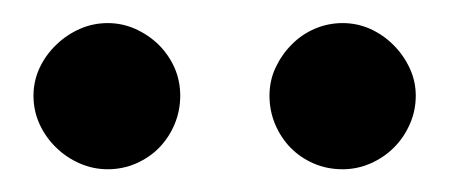

<svg xmlns="http://www.w3.org/2000/svg" viewBox="-20 -675 393 168"><path d="M279.8 -654.8Q292.5 -654.8 304 -649.7Q315.4 -644.5 324.2 -635.7Q333 -627 338.4 -615.5Q343.8 -604 343.8 -591.3Q343.8 -578.1 338.6 -566.4Q333.5 -554.7 324.7 -545.9Q315.9 -537.1 304.2 -532Q292.5 -526.9 279.8 -526.9Q266.1 -526.9 254.4 -532Q242.7 -537.1 234.1 -545.9Q225.6 -554.7 220.7 -566.4Q215.8 -578.1 215.8 -591.3Q215.8 -604.5 221.2 -616Q226.6 -627.4 235.4 -636.2Q244.1 -645 255.6 -649.9Q267.1 -654.8 279.8 -654.8ZM74.2 -654.8Q86.9 -654.8 98.4 -649.7Q109.9 -644.5 118.7 -636Q127.4 -627.4 132.6 -616Q137.7 -604.5 137.7 -591.3Q137.7 -578.1 132.8 -566.4Q127.9 -554.7 119.4 -545.9Q110.8 -537.1 99.1 -532Q87.4 -526.9 74.2 -526.9Q61.5 -526.9 49.8 -532Q38.1 -537.1 29.1 -545.9Q20 -554.7 14.6 -566.4Q9.3 -578.1 9.3 -591.3Q9.3 -604 14.6 -615.5Q20 -627 29.1 -635.7Q38.1 -644.5 49.8 -649.7Q61.5 -654.8 74.2 -654.8Z"/></svg>

Font: XB Niloofar
Style: Bold
Weight: 700
Designer: Behnam
Foundry: Irmug
Version: Version 7.201 2008